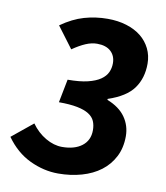

<svg xmlns="http://www.w3.org/2000/svg" viewBox="-92 -711 678 786"><g transform="rotate(10 246.5 -317.5)"><path d="M71 -173Q96 -138 130.5 -118Q165 -98 199 -98Q251 -98 281.5 -121.5Q312 -145 312 -187Q312 -208 305 -224.5Q298 -241 280 -252.5Q262 -264 231.5 -270Q201 -276 155 -276L174 -373Q224 -373 257 -381Q290 -389 309.5 -402.5Q329 -416 337 -433.5Q345 -451 345 -471Q345 -502 325 -520.5Q305 -539 268 -539Q245 -539 220.5 -528.5Q196 -518 167 -498L101 -586Q149 -620 196 -633.5Q243 -647 293 -647Q336 -647 371.5 -636Q407 -625 432 -605Q457 -585 471 -556.5Q485 -528 485 -494Q485 -434 454.5 -391.5Q424 -349 349 -324V-320Q400 -300 424.5 -265Q449 -230 449 -186Q449 -138 430 -101Q411 -64 378 -39Q345 -14 299.5 -1Q254 12 202 12Q142 12 84 -15.5Q26 -43 -16 -102Z"/></g></svg>

Font: mr_Source Sans Pro
Style: Bold Italic
Weight: 700
Italic angle: -11°
Designer: Paul D. Hunt
Foundry: Adobe Systems Incorporated
Version: Version 1.036;July 10, 2024;FontCreator 11.5.0.2430 64-bit